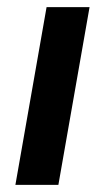

<svg xmlns="http://www.w3.org/2000/svg" viewBox="-20 -516 293 536"><path d="M23 0 110 -496H230L143 0Z"/></svg>

Font: DM Sans 24pt SemiBold
Style: Italic
Weight: 600
Italic angle: -10°
Designer: Colophon Foundry, Jonny Pinhorn
Foundry: Colophon Foundry
Version: Version 4.004;gftools[0.9.30]